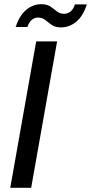

<svg xmlns="http://www.w3.org/2000/svg" viewBox="-20 -898 435 918"><path d="M29 0 153 -700H253L129 0ZM55 -769Q73 -824 105.5 -851Q138 -878 177 -878Q205 -878 221.5 -866.5Q238 -855 252 -843.5Q266 -832 287 -832Q304 -832 317.5 -843Q331 -854 338 -877H395Q378 -822 345 -794.5Q312 -767 271 -767Q244 -767 227 -779Q210 -791 196 -802.5Q182 -814 161 -814Q145 -814 132 -803Q119 -792 111 -769Z"/></svg>

Font: DM Sans 12pt Medium
Style: Italic
Weight: 500
Italic angle: -10°
Version: Version 4.004;gftools[0.9.30]